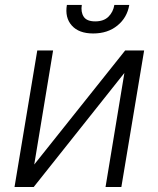

<svg xmlns="http://www.w3.org/2000/svg" viewBox="-20 -747 631 767"><path d="M116.8 -89.8 480.1 -545.5H555.8L464.8 0H401.6L476.9 -455.6L114.7 0H38L128.9 -545.5H192.1ZM436.8 -727.3H496.4Q487.9 -676.5 449 -644.9Q410.2 -613.3 352.3 -613.3Q295.1 -613.3 266.9 -644.9Q238.6 -676.5 247.2 -727.3H306.8Q302.2 -699.2 314.3 -680.4Q326.3 -661.6 360.4 -661.6Q394.5 -661.6 413.4 -680.4Q432.2 -699.2 436.8 -727.3Z"/></svg>

Font: Inter Light  BETA
Style: Italic
Weight: 300
Italic angle: 9.39999°
Designer: Rasmus Andersson
Foundry: rsms
Version: Version 3.011;git-f93a4a705